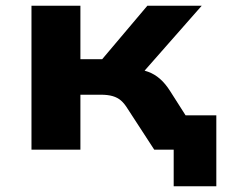

<svg xmlns="http://www.w3.org/2000/svg" viewBox="-20 -523 802 671"><path d="M587 128V0H544V-120H736V128ZM90 0V-503H261V-316H337L495 -503H685L458 -245L447 -283Q476 -280 498 -272Q520 -264 539 -247.5Q558 -231 575 -204L705 0H519L426 -143Q415 -161 403 -171.5Q391 -182 374 -187Q357 -192 332 -192H261V0Z"/></svg>

Font: Nunito Sans 7pt SemiExpanded ExtraBold
Style: Regular
Weight: 800
Width: 6
Designer: Vernon Adams
Foundry: Vernon Adams
Version: Version 3.101;gftools[0.9.27]